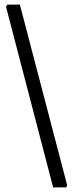

<svg xmlns="http://www.w3.org/2000/svg" viewBox="-20 -698 327 831"><path d="M6 -669 12 -678H66L271 105L266 113H210Z"/></svg>

Font: Alegreya Sans
Style: Regular
Weight: 400
Designer: Juan Pablo del Peral
Foundry: Huerta Tipografica
Version: Version 2.008; ttfautohint (v1.6)